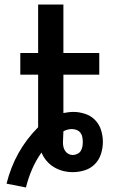

<svg xmlns="http://www.w3.org/2000/svg" viewBox="-20 -755 540 851"><path d="M95 76 9 59Q18 23 31 -10.5Q44 -44 61.5 -75.5Q79 -107 101 -136Q123 -165 149 -191V-424H70V-520H149V-735H261V-520H420V-424H261V-254Q272 -256 283 -257.5Q294 -259 305 -259Q331 -259 357 -250.5Q383 -242 401.5 -223Q420 -204 428 -178Q436 -152 436 -126Q436 -99 427.5 -72.5Q419 -46 400 -27Q381 -8 355 0Q329 8 302 8Q280 8 259 2.5Q238 -3 219.5 -14Q201 -25 186.5 -42Q172 -59 164 -79Q139 -44 122 -4.5Q105 35 95 76ZM302 -68Q312 -68 322 -72.5Q332 -77 337.5 -85.5Q343 -94 345 -104.5Q347 -115 347 -126Q347 -136 345 -147Q343 -158 336.5 -166.5Q330 -175 319.5 -179Q309 -183 299 -183Q289 -183 279.5 -180.5Q270 -178 261 -173Q261 -161 260 -148.5Q259 -136 259 -124Q259 -114 261 -104.5Q263 -95 268.5 -86.5Q274 -78 283 -73Q292 -68 302 -68Z"/></svg>

Font: Iosevka SS18
Style: Bold
Weight: 700
Monospace: yes
Designer: Belleve Invis
Foundry: Belleve Invis
Version: Version 25.1.1; ttfautohint (v1.8.4)